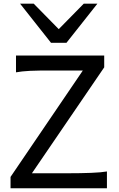

<svg xmlns="http://www.w3.org/2000/svg" viewBox="-20 -1011 641 1031"><path d="M539.6 -649.4 151.4 -80.6H341.8Q413.6 -80.6 469.2 -82.8Q524.9 -85 554.2 -90.3V0H36.6V-61L424.8 -632.3H258.8Q222.7 -632.3 193.6 -632.1Q164.6 -631.8 141.1 -630.6Q117.7 -629.4 99.1 -627.4Q80.6 -625.5 65.9 -622.6V-712.9H539.6ZM161.1 -991.2 295.4 -854.5 429.7 -991.2H502.9L336.9 -781.2H253.9L87.9 -991.2Z"/></svg>

Font: Andika Basic
Style: Regular
Weight: 400
Designer: Annie Olsen & Victor Gaultney
Foundry: SIL International
Version: Version 1.000